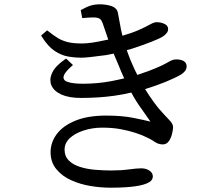

<svg xmlns="http://www.w3.org/2000/svg" viewBox="-20 -817 1040 892"><path d="M467 -630 483 -633Q470 -671 457 -709Q452 -723 444.5 -729Q437 -735 418 -736Q395 -736 362 -733L355 -770Q384 -786 402.5 -791.5Q421 -797 445 -797Q469 -797 494 -790Q524 -781 528 -756Q532 -735 536 -713Q543 -671 549 -651Q591 -663 623 -677Q655 -691 675.5 -702.5Q696 -714 707 -714Q730 -714 748 -704Q761 -696 761 -682Q761 -671 754 -663Q747 -654 736 -647Q722 -638 682.5 -622.5Q643 -607 588 -589Q579 -587 569 -584L574 -570Q583 -544 597 -513Q606 -492 618 -469Q673 -487 706.5 -501.5Q740 -516 753.5 -524Q767 -532 777 -536.5Q787 -541 798 -541Q827 -541 839 -529Q847 -521 847 -509.5Q847 -498 841 -489Q834 -479 820 -470Q792 -454 749 -436.5Q706 -419 654 -403Q672 -374 693.5 -344Q715 -314 736.5 -291.5Q758 -269 771 -254.5Q784 -240 784 -226.5Q784 -213 779 -194Q774 -175 765 -162Q754 -146 736 -146Q723 -146 711.5 -151Q700 -156 688 -165Q677 -172 657 -181Q639 -190 608.5 -200Q578 -210 540 -217Q502 -224 455.5 -224Q409 -224 368 -210.5Q327 -197 303.5 -174.5Q280 -152 280 -121.5Q280 -91 299.5 -71.5Q319 -52 352 -41.5Q385 -31 424.5 -28Q464 -25 496 -25Q543 -25 579 -30Q616 -35 637 -35Q658 -35 674 -24.5Q690 -14 690 2.5Q690 19 674 29Q633 55 493 55Q448 55 400 47Q352 39 310 20Q268 1 241.5 -31.5Q215 -64 215 -110Q215 -156 244 -194.5Q273 -233 330.5 -256.5Q388 -280 473 -280Q545 -280 596 -270Q647 -260 679 -252Q664 -273 637 -312Q613 -344 590 -387Q552 -378 510 -372Q438 -362 356 -362Q301 -362 266 -377.5Q231 -393 219 -420Q214 -431 214 -446Q214 -461 223 -480Q237 -510 280 -540L287 -545L319 -515L310 -507Q275 -476 275 -457Q275 -453 277 -449Q280 -441 296 -436Q319 -428 366 -428Q433 -428 497 -440Q528 -446 557 -453Q543 -483 530 -516Q519 -541 508 -568Q491 -564 473 -561Q385 -549 360 -549H359Q327 -549 296 -554.5Q265 -560 234.5 -580Q204 -600 176 -644L171 -652L199 -676Q229 -652 249 -640Q269 -628 294.5 -621.5Q320 -615 360.5 -615Q401 -615 467 -630Z"/></svg>

Font: Early Summer Mincho Screen
Style: Regular
Weight: 400
Designer: GuiWonder
Version: Version 1.002